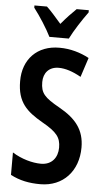

<svg xmlns="http://www.w3.org/2000/svg" viewBox="-62 -976 553 1024"><g transform="rotate(5 214.5 -463.5)"><path d="M174 -777H278C299 -820 342 -886 371 -925V-937H306C277 -909 257 -888 226 -851C197 -884 170 -916 147 -937H80V-925C112 -884 154 -818 174 -777ZM396 -204C396 -297 351 -355 260 -406C178 -452 157 -474 157 -534C157 -582 186 -617 238 -617C274 -617 314 -604 358 -579L392 -683C346 -708 291 -724 234 -724C114 -725 38 -645 39 -528C39 -415 91 -369 176 -320C256 -275 277 -247 277 -193C277 -140 246 -99 188 -99C142 -99 83 -115 34 -146V-26C83 0 134 10 194 10C316 10 396 -78 396 -204Z"/></g></svg>

Font: Noto Sans Devanagari ExtraCondensed SemiBold
Style: Regular
Weight: 600
Width: 2
Designer: Jelle Bosma - Monotype Design Team
Foundry: Monotype Imaging Inc.
Version: Version 2.004